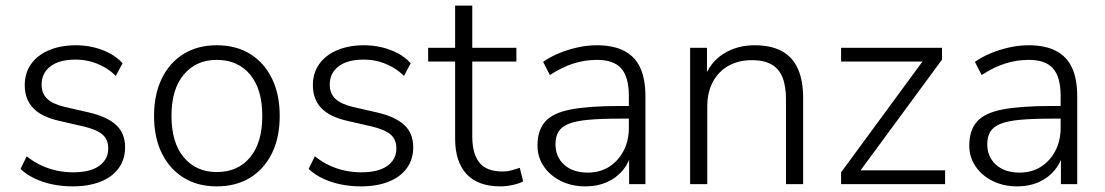

<svg xmlns="http://www.w3.org/2000/svg" viewBox="-20 -655 3931 683"><path d="M238 8Q202 8 167.5 1Q133 -6 103.5 -20Q74 -34 53 -54L75 -99Q100 -79 127 -66.5Q154 -54 182.5 -48Q211 -42 240 -42Q301 -42 333 -65Q365 -88 365 -127Q365 -159 344.5 -176.5Q324 -194 278 -205L191 -225Q128 -239 98 -270.5Q68 -302 68 -352Q68 -395 90.5 -427Q113 -459 154.5 -476.5Q196 -494 250 -494Q283 -494 314 -486.5Q345 -479 371 -465Q397 -451 416 -430L392 -385Q373 -404 349.5 -417Q326 -430 301 -436.5Q276 -443 249 -443Q191 -443 159.5 -419Q128 -395 128 -354Q128 -323 147.5 -304Q167 -285 209 -275L296 -255Q361 -240 393 -210.5Q425 -181 425 -131Q425 -88 402 -56.5Q379 -25 337 -8.5Q295 8 238 8Z M751 8Q683 8 633 -23Q583 -54 555.5 -110Q528 -166 528 -243Q528 -319 555.5 -375.5Q583 -432 633 -463Q683 -494 751 -494Q820 -494 870 -463Q920 -432 947.5 -375.5Q975 -319 975 -243Q975 -166 947.5 -110Q920 -54 870 -23Q820 8 751 8ZM751 -43Q826 -43 869.5 -95Q913 -147 913 -243Q913 -338 869.5 -390Q826 -442 751 -442Q678 -442 634 -390Q590 -338 590 -243Q590 -147 634 -95Q678 -43 751 -43Z M1263 8Q1227 8 1192.5 1Q1158 -6 1128.5 -20Q1099 -34 1078 -54L1100 -99Q1125 -79 1152 -66.5Q1179 -54 1207.5 -48Q1236 -42 1265 -42Q1326 -42 1358 -65Q1390 -88 1390 -127Q1390 -159 1369.5 -176.5Q1349 -194 1303 -205L1216 -225Q1153 -239 1123 -270.5Q1093 -302 1093 -352Q1093 -395 1115.5 -427Q1138 -459 1179.5 -476.5Q1221 -494 1275 -494Q1308 -494 1339 -486.5Q1370 -479 1396 -465Q1422 -451 1441 -430L1417 -385Q1398 -404 1374.5 -417Q1351 -430 1326 -436.5Q1301 -443 1274 -443Q1216 -443 1184.5 -419Q1153 -395 1153 -354Q1153 -323 1172.5 -304Q1192 -285 1234 -275L1321 -255Q1386 -240 1418 -210.5Q1450 -181 1450 -131Q1450 -88 1427 -56.5Q1404 -25 1362 -8.5Q1320 8 1263 8Z M1761 8Q1680 8 1639.5 -36Q1599 -80 1599 -162V-436H1503V-485H1599V-635H1660V-485H1817V-436H1660V-170Q1660 -109 1685 -77Q1710 -45 1768 -45Q1785 -45 1801 -49.5Q1817 -54 1829 -58L1841 -10Q1830 -3 1806 2.5Q1782 8 1761 8Z M2063 8Q2014 8 1975.5 -11Q1937 -30 1914.5 -63Q1892 -96 1892 -137Q1892 -191 1919 -222Q1946 -253 2010 -265.5Q2074 -278 2186 -278H2229V-233H2187Q2120 -233 2074.5 -229Q2029 -225 2003 -214.5Q1977 -204 1966.5 -186Q1956 -168 1956 -142Q1956 -97 1987 -69Q2018 -41 2071 -41Q2114 -41 2146.5 -61.5Q2179 -82 2198 -118Q2217 -154 2217 -200V-314Q2217 -381 2190 -411.5Q2163 -442 2104 -442Q2060 -442 2019.5 -429Q1979 -416 1936 -388L1912 -435Q1938 -453 1969.5 -466Q2001 -479 2035.5 -486.5Q2070 -494 2103 -494Q2162 -494 2200.5 -474Q2239 -454 2257.5 -414Q2276 -374 2276 -311V0H2218V-117H2228Q2219 -78 2196 -50Q2173 -22 2139 -7Q2105 8 2063 8Z M2435 0V-485H2495V-372H2484Q2504 -432 2552.5 -463Q2601 -494 2664 -494Q2722 -494 2760.5 -473.5Q2799 -453 2818 -411Q2837 -369 2837 -306V0H2776V-301Q2776 -349 2763.5 -380Q2751 -411 2724 -426Q2697 -441 2655 -441Q2607 -441 2571.5 -421Q2536 -401 2516 -364Q2496 -327 2496 -277V0Z M2972 0V-42L3274 -453V-436H2972V-485H3331V-443L3028 -31V-49H3342V0Z M3599 8Q3550 8 3511.5 -11Q3473 -30 3450.5 -63Q3428 -96 3428 -137Q3428 -191 3455 -222Q3482 -253 3546 -265.5Q3610 -278 3722 -278H3765V-233H3723Q3656 -233 3610.5 -229Q3565 -225 3539 -214.5Q3513 -204 3502.5 -186Q3492 -168 3492 -142Q3492 -97 3523 -69Q3554 -41 3607 -41Q3650 -41 3682.5 -61.5Q3715 -82 3734 -118Q3753 -154 3753 -200V-314Q3753 -381 3726 -411.5Q3699 -442 3640 -442Q3596 -442 3555.5 -429Q3515 -416 3472 -388L3448 -435Q3474 -453 3505.5 -466Q3537 -479 3571.5 -486.5Q3606 -494 3639 -494Q3698 -494 3736.5 -474Q3775 -454 3793.5 -414Q3812 -374 3812 -311V0H3754V-117H3764Q3755 -78 3732 -50Q3709 -22 3675 -7Q3641 8 3599 8Z"/></svg>

Font: Nunito Sans 12pt Light
Style: Regular
Weight: 300
Designer: Vernon Adams
Foundry: Vernon Adams
Version: Version 3.101;gftools[0.9.27]